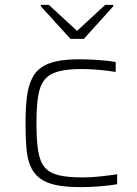

<svg xmlns="http://www.w3.org/2000/svg" viewBox="-20 -762 562 790"><path d="M312 8Q250 8 208.5 -1Q167 -10 142 -30Q117 -50 104.5 -80.5Q92 -111 88.5 -154.5Q85 -198 85 -254Q85 -317 90.5 -361.5Q96 -406 110.5 -436.5Q125 -467 150 -484.5Q175 -502 213.5 -510Q252 -518 307 -518Q345 -518 386.5 -515Q428 -512 456 -507V-466Q427 -471 388 -474.5Q349 -478 318 -478Q257 -478 220 -468Q183 -458 163.5 -434Q144 -410 137 -366.5Q130 -323 130 -256Q130 -186 137 -141.5Q144 -97 164 -73.5Q184 -50 221.5 -41Q259 -32 321 -32Q357 -32 396.5 -36.5Q436 -41 462 -45V-4Q435 1 393 4.5Q351 8 312 8ZM270 -602 148 -736V-742H181L297 -635L413 -742H446V-736L325 -602Z"/></svg>

Font: Saira Expanded ExtraLight
Style: Regular
Weight: 250
Width: 7
Designer: Hector Gatti with collaboration of the Omnibus-Type team
Foundry: Omnibus-Type
Version: Version 1.101